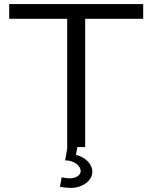

<svg xmlns="http://www.w3.org/2000/svg" viewBox="-20 -720 746 940"><path d="M282 147.8 273.4 194.4C288.9 197.7 310 200 326 200C384 200 432 164.7 432 121C432 82.4 398 49.6 352 38.1L358.5 0.2L397 0V-628H681V-700H25V-628H309V8.2L298.8 65.1C340.9 65.1 375 89.1 375 118.7C375 137.8 351.1 153 321.6 153C309 153 294.3 150.9 282 147.8Z"/></svg>

Font: Resamitz
Style: Bold
Weight: 700
Designer: gluk
Foundry: gluk
Version: Version 0.047